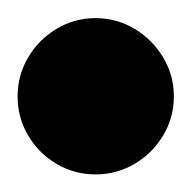

<svg xmlns="http://www.w3.org/2000/svg" viewBox="-57 -1298 215 215"><path d="M-37.3 -1190Q-37.3 -1166.3 -25.5 -1146.3Q-13.7 -1126.3 6.3 -1114.5Q26.3 -1102.7 50 -1102.7Q73.7 -1102.7 93.7 -1114.5Q113.7 -1126.3 125.7 -1146.3Q137.7 -1166.3 137.7 -1190Q137.7 -1213.7 125.7 -1233.7Q113.7 -1253.7 93.7 -1265.7Q73.7 -1277.7 50 -1277.7Q26.3 -1277.7 6.3 -1265.7Q-13.7 -1253.7 -25.5 -1233.7Q-37.3 -1213.7 -37.3 -1190Z"/></svg>

Font: Linefont Thin
Style: Regular
Weight: 100
Monospace: yes
Version: Version 3.002;gftools[0.9.33]